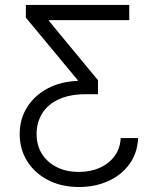

<svg xmlns="http://www.w3.org/2000/svg" viewBox="-20 -561 641 776"><path d="M299.3 194.8Q228 194.8 174.1 166.7Q120.1 138.7 89.8 90.3Q59.6 42 59.6 -19Q59.6 -80.6 90.1 -128.4Q120.6 -176.3 173.6 -204.1Q226.6 -231.9 293.9 -233.9V-237.3L84.5 -489.7V-541H502.4V-479.5H178.2V-476.1L376 -236.8V-180.2H327.1Q262.2 -180.2 217.8 -159.7Q173.3 -139.2 150.6 -102.8Q127.9 -66.4 127.9 -19.5Q127.9 26.4 149.4 60.8Q170.9 95.2 209.5 114.5Q248 133.8 298.3 133.8Q346.2 133.8 383.5 116.9Q420.9 100.1 443.4 69.3Q465.8 38.6 467.8 -2.9H538.1Q535.6 57.1 503.7 101.6Q471.7 146 418.5 170.4Q365.2 194.8 299.3 194.8Z"/></svg>

Font: Inter 17pt Light
Style: Regular
Weight: 300
Version: Version 4.001;git-66647c0bb